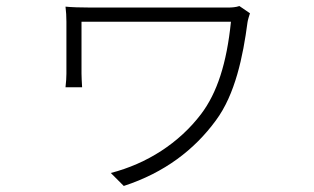

<svg xmlns="http://www.w3.org/2000/svg" viewBox="-20 -549 1040 636"><path d="M808 -505 773 -529C762 -525 747 -524 736 -524C698 -524 303 -524 280 -524C247 -524 217 -525 197 -527C199 -511 200 -494 200 -477C200 -446 200 -328 200 -305C200 -294 199 -276 197 -260H252C251 -276 250 -295 250 -305C250 -328 250 -453 250 -477C308 -477 703 -477 745 -477C731 -339 699 -241 646 -171C573 -75 467 -7 347 24L390 67C525 23 624 -53 695 -150C759 -236 785 -362 800 -476C801 -483 806 -499 808 -505Z"/></svg>

Font: Noto Sans CJK SC Light
Style: Regular
Weight: 300
Designer: Ryoko NISHIZUKA 西塚涼子 (kana, bopomofo & ideographs); Paul D. Hunt (Latin, Greek & Cyrillic); Sandoll Communications 산돌커뮤니
Foundry: Adobe
Version: Version 2.004;hotconv 1.0.118;makeotfexe 2.5.65603